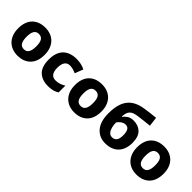

<svg xmlns="http://www.w3.org/2000/svg" viewBox="143 -1757 2758 2758"><g transform="rotate(45 1521.5 -378.5)"><path d="M583 -275.9C583 -458 471.2 -559.1 314.9 -559.1C231 -559.1 165 -534.7 116.7 -485.8C68.4 -436.5 43.9 -366.7 43.9 -275.9C43.9 -93.3 155.8 9.8 312 9.8C396 9.8 462.4 -15.1 510.7 -64.5C559.1 -113.8 583 -184.1 583 -275.9ZM214.8 -275.9C214.8 -377.4 244.1 -429.2 313 -429.2C383.8 -429.2 412.1 -377.4 412.1 -275.9C412.1 -173.8 383.8 -120.1 314 -120.1C243.7 -120.1 214.8 -173.8 214.8 -275.9Z M935.1 9.8C1011.2 9.8 1060.5 -5.9 1106 -35.2V-172.9C1059.1 -142.1 1008.8 -125 950.2 -125C883.3 -125 841.8 -169.9 841.8 -272.9C841.8 -374.5 880.9 -424.8 948.7 -424.8C990.2 -424.8 1028.3 -413.1 1075.2 -393.1L1124 -520C1078.6 -543 1021 -559.1 948.7 -559.1C895 -559.1 847.2 -549.3 805.2 -529.3C721.2 -489.3 670.9 -405.3 670.9 -272C670.9 -173.8 694.3 -102.5 741.2 -57.6C787.6 -12.7 852.5 9.8 935.1 9.8Z M1735.8 -275.9C1735.8 -458 1624 -559.1 1467.8 -559.1C1383.8 -559.1 1317.9 -534.7 1269.5 -485.8C1221.2 -436.5 1196.8 -366.7 1196.8 -275.9C1196.8 -93.3 1308.6 9.8 1464.8 9.8C1548.8 9.8 1615.2 -15.1 1663.6 -64.5C1711.9 -113.8 1735.8 -184.1 1735.8 -275.9ZM1367.7 -275.9C1367.7 -377.4 1397 -429.2 1465.8 -429.2C1536.6 -429.2 1564.9 -377.4 1564.9 -275.9C1564.9 -173.8 1536.6 -120.1 1466.8 -120.1C1396.5 -120.1 1367.7 -173.8 1367.7 -275.9Z M1823.7 -329.1C1823.7 -219.7 1848.6 -135.7 1897.9 -77.6C1947.3 -19.5 2013.2 9.8 2095.7 9.8C2258.3 9.8 2369.6 -85.4 2369.6 -273.9C2369.6 -355.5 2350.1 -415.5 2310.5 -454.1C2271 -492.7 2219.2 -512.2 2155.8 -512.2C2115.2 -512.2 2081.5 -503.4 2055.2 -485.4C2028.8 -467.3 2010.7 -449.2 2001 -431.2H1992.7C1998.5 -543.9 2035.2 -582.5 2151.9 -599.1C2210.4 -606.9 2305.7 -618.2 2371.6 -624L2354 -767.1C2279.3 -759.3 2206.1 -751.5 2141.6 -741.2C2063 -729 2001 -706.1 1954.6 -671.4C1861.8 -602.1 1823.7 -489.3 1823.7 -329.1ZM2105 -121.1C2077.6 -121.1 2056.2 -130.9 2040 -149.9C2007.8 -188 1994.6 -250.5 1994.6 -313C1999.5 -321.8 2007.8 -332 2019.5 -344.2C2042.5 -367.7 2076.7 -390.1 2113.8 -390.1C2145 -390.1 2167 -377.9 2179.7 -353.5C2192.4 -329.1 2198.7 -296.9 2198.7 -256.8C2198.7 -206.5 2189.9 -171.4 2172.9 -151.4C2155.8 -131.3 2132.8 -121.1 2105 -121.1Z M2999 -275.9C2999 -458 2887.2 -559.1 2731 -559.1C2647 -559.1 2581.1 -534.7 2532.7 -485.8C2484.4 -436.5 2460 -366.7 2460 -275.9C2460 -93.3 2571.8 9.8 2728 9.8C2812 9.8 2878.4 -15.1 2926.8 -64.5C2975.1 -113.8 2999 -184.1 2999 -275.9ZM2630.9 -275.9C2630.9 -377.4 2660.2 -429.2 2729 -429.2C2799.8 -429.2 2828.1 -377.4 2828.1 -275.9C2828.1 -173.8 2799.8 -120.1 2730 -120.1C2659.7 -120.1 2630.9 -173.8 2630.9 -275.9Z"/></g></svg>

Font: Noto Reveo Sans
Style: Regular
Weight: 800
Designer: Monotype Design Team
Foundry: Monotype Imaging Inc.
Version: Version 2.007